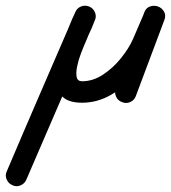

<svg xmlns="http://www.w3.org/2000/svg" viewBox="-160 -322 597 671"><path d="M-68 306Q-74 320 -88.5 326Q-103 332 -117 325Q-131 319 -137 304.5Q-143 290 -136 276Q-77 137 -17 -1.5Q43 -140 103 -279Q103 -279 103 -279Q103 -279 103 -279Q109 -294 123.5 -299.5Q138 -305 152 -299Q166 -293 172 -278.5Q178 -264 171 -250Q112 -111 52 28Q-8 167 -68 306Q-68 306 -68 306Q-68 306 -68 306ZM152 -299Q166 -293 172 -278.5Q178 -264 171 -250Q166 -237 161 -225Q156 -213 150 -201Q148 -195 140 -177Q132 -159 123 -135.5Q114 -112 109.5 -89.5Q105 -67 108 -52.5Q111 -38 127 -38Q165 -38 200.5 -61.5Q236 -85 263.5 -119.5Q291 -154 305 -186Q305 -186 305 -186Q305 -186 305 -186Q305 -186 305 -186Q305 -186 305 -186Q315 -209 325 -232.5Q335 -256 345 -279Q352 -296 366 -300Q380 -304 393 -299Q406 -294 413.5 -281Q421 -268 414 -251Q389 -185 364.5 -119Q340 -53 315 13Q315 13 315 13Q315 13 315 13Q310 28 295.5 34.5Q281 41 267 35Q252 30 245.5 15.5Q239 1 245 -13Q270 -79 294.5 -145Q319 -211 344 -278Q350 -295 364.5 -299Q379 -303 392 -298Q406 -292 413.5 -279.5Q421 -267 413 -250Q403 -226 393 -203Q383 -180 373 -156Q373 -156 373 -156Q373 -156 373 -156Q353 -110 315.5 -65Q278 -20 229.5 8.5Q181 37 127 37Q81 37 59.5 17Q38 -3 34.5 -35Q31 -67 39 -103.5Q47 -140 59.5 -174Q72 -208 82 -231Q87 -243 92 -255Q97 -267 103 -279Q109 -294 123.5 -299.5Q138 -305 152 -299Z"/></svg>

Font: FRB American Cursive Guidelines Arrows Extrabold
Style: Bold Italic
Weight: 800
Italic angle: -25°
Version: Version 2.0;Modular Font Editor K font №1